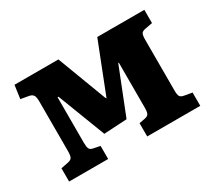

<svg xmlns="http://www.w3.org/2000/svg" viewBox="-104 -702 986 890"><g transform="rotate(-30 389.0 -257.5)"><path d="M41 0V-71L81 -79Q96 -82 101.5 -91Q107 -100 107 -127V-390Q107 -414 101 -423.5Q95 -433 81 -436L36 -444L46 -515H281L380 -253L384 -247L489 -515H741V-444L703 -437Q685 -434 680 -425Q675 -416 675 -393V-120Q675 -99 680 -90Q685 -81 703 -78L743 -71V0H459V-71L491 -77Q506 -80 511 -89Q516 -98 516 -122V-362H513L416 -117L293 -110L195 -365H190V-121Q190 -99 194.5 -89.5Q199 -80 215 -77L250 -70V0Z"/></g></svg>

Font: Literata
Style: Bold
Weight: 700
Designer: Latin by Veronika Burian and Jose Scaglione. Greek by Irene Vlachou. Cyrillic by Vera Evstafieva.
Foundry: TypeTogether
Version: Version 3.103; ttfautohint (v1.8.4.7-5d5b);gftools[0.9.29]